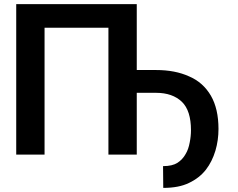

<svg xmlns="http://www.w3.org/2000/svg" viewBox="-20 -750 1161 935"><path d="M508 3V-615H197V3H59V-730H646V3ZM740 -409Q833 -409 901 -378Q969 -349 1007 -284Q1044 -220 1044 -122Q1044 -67 1029 -16Q1013 37 983 76Q951 117 900 141Q851 165 775 165L774 59Q819 59 844 43Q869 27 884 0Q898 -23 904 -57Q910 -87 910 -116Q910 -211 866 -254Q820 -298 740 -298H605V-409Z"/></svg>

Font: Sinter Bold
Style: Regular
Weight: 700
Foundry: Adobe & rsms
Version: Version 1.000